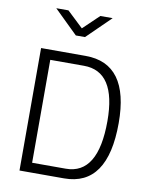

<svg xmlns="http://www.w3.org/2000/svg" viewBox="-99 -1001 844 1073"><g transform="rotate(10 323.0 -464.5)"><path d="M340 0H87V-695H340Q587 -695 587 -357Q587 0 340 0ZM523 -357Q523 -639 340 -639H149V-55H340Q523 -55 523 -357ZM266 -798 132 -929H201L292 -843L382 -929H452L318 -798Z"/></g></svg>

Font: Titillium Web
Style: Light
Weight: 300
Version: Version 1.001;PS 57.000;hotconv 1.0.70;makeotf.lib2.5.55311